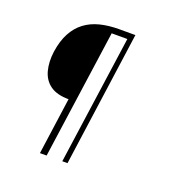

<svg xmlns="http://www.w3.org/2000/svg" viewBox="-118 -694 836 864"><g transform="rotate(20 300.0 -262.0)"><path d="M164 61 202 -211Q146 -211 114 -234Q82 -257 71 -298Q60 -339 67 -390Q75 -444 95 -481Q115 -518 145.5 -541Q176 -564 217 -574.5Q258 -585 309 -585H386L296 61H271L358 -556H283L196 61Z"/></g></svg>

Font: Alumni Sans Thin ExtraLight
Style: Italic
Weight: 250
Italic angle: -8°
Version: Version 1.016